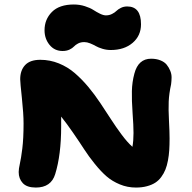

<svg xmlns="http://www.w3.org/2000/svg" viewBox="-20 -884 862 863"><path d="M261.2 -654.8Q225.1 -654.8 202.6 -682.4Q180.2 -710 180.2 -748Q180.2 -796.9 213.4 -830.3Q246.6 -863.8 312 -863.8Q337.9 -863.8 361.6 -856.2Q385.3 -848.6 399.4 -839.4Q413.6 -830.1 429.2 -822.5Q444.8 -814.9 456.1 -814.9Q471.2 -814.9 483.6 -821.3Q496.1 -827.6 503.4 -835Q510.7 -842.3 523.4 -848.6Q536.1 -855 551.8 -855Q613.8 -855 613.8 -774.9Q613.8 -723.6 576.2 -691.4Q538.6 -659.2 478 -659.2Q458.5 -659.2 440.2 -664.8Q421.9 -670.4 410.4 -677Q398.9 -683.6 385 -689.2Q371.1 -694.8 358.9 -694.8Q342.8 -694.8 330.8 -688.5Q318.8 -682.1 312.3 -674.8Q305.7 -667.5 292.5 -661.1Q279.3 -654.8 261.2 -654.8ZM141.1 -41Q101.1 -41 82.5 -60.8Q64 -80.6 64 -110.8Q64 -125 69.3 -148.2Q74.7 -171.4 80.3 -216.6Q85.9 -261.7 85.9 -329.1Q85.9 -372.6 78.4 -443.1Q70.8 -513.7 70.8 -527.8Q70.8 -567.9 93 -591.6Q115.2 -615.2 161.1 -615.2Q204.6 -615.2 244.4 -599.1Q284.2 -583 316.2 -555.4Q348.1 -527.8 376.5 -493.9Q404.8 -460 430.9 -420.9Q457 -381.8 479.5 -346.9Q502 -312 527.3 -278.1Q552.7 -244.1 575.2 -224.1Q580.1 -251 580.1 -286.1Q580.1 -319.3 575.9 -376.5Q571.8 -433.6 572.8 -474.4Q573.7 -515.1 584 -553.2Q601.6 -620.1 659.2 -620.1Q682.6 -620.1 700.9 -612.8Q719.2 -605.5 729 -593.5Q738.8 -581.5 745.1 -566.2Q751.5 -550.8 751.2 -535.2Q751 -519.5 749 -504.9Q739.7 -461.9 738.3 -427.2Q736.8 -392.6 739.5 -342Q742.2 -291.5 742.2 -261.2Q742.2 -231.9 740.7 -209Q739.3 -186 734.9 -162.6Q730.5 -139.2 723.4 -121.6Q716.3 -104 704.8 -88.4Q693.4 -72.8 677.7 -62.7Q662.1 -52.7 640.1 -46.9Q618.2 -41 590.8 -41Q552.7 -41 518.6 -55.2Q484.4 -69.3 459 -91.3Q433.6 -113.3 406 -147.5Q378.4 -181.6 358.2 -213.1Q337.9 -244.6 308.6 -287.1Q279.3 -329.6 254.9 -359.9V-315.9Q254.9 -187.5 228 -101.1Q209.5 -41 141.1 -41Z"/></svg>

Font: Shantell Sans Irregular
Style: Regular
Weight: 800
Designer: Stephen Nixon, Anya Danilova, Shantell Martin
Foundry: Arrow Type
Version: Version 1.006;[9816181b4]